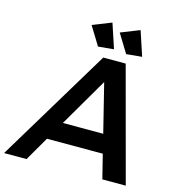

<svg xmlns="http://www.w3.org/2000/svg" viewBox="-183 -1028 1060 1140"><g transform="rotate(15 346.5 -457.5)"><path d="M550 0 513 -148H170L84 0H-54L368 -700H506L694 0ZM237 -263H485L411 -561ZM367 -915 417 -764 321 -755 251 -869ZM540 -915 590 -764 494 -755 424 -869Z"/></g></svg>

Font: Gontserrat Medium
Style: Italic
Weight: 500
Italic angle: -11.3°
Designer: Julieta Ulanovsky
Foundry: Julieta Ulanovsky
Version: Version 6.001